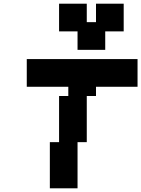

<svg xmlns="http://www.w3.org/2000/svg" viewBox="-20 -1020 765 1040"><path d="M125 -550H350V-500H300V-250H250V0H400V-250H450V-500H500V-550H725V-700H125ZM300 -850H400V-750H550V-850H650V-1000H500V-900H450V-1000H300Z"/></svg>

Font: LS-VG5000 Bold Shifted
Style: Regular
Weight: 400
Designer: Justin Bihan, 2021
Foundry: Justin Bihan, 2021
Version: Version 1.000;Glyphs 3.1.2 (3151)